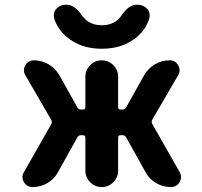

<svg xmlns="http://www.w3.org/2000/svg" viewBox="-20 -796 839 796"><path d="M334 -478.5Q334 -505.9 354 -525.9Q374 -545.9 401.9 -545.9Q429.7 -545.9 449.7 -525.9Q469.7 -505.9 469.7 -478.5V-351.6Q469.7 -341.8 479.5 -341.8H488.3Q498 -341.8 502.9 -350.6L577.1 -483.4Q593.8 -512.7 622.1 -529.3Q650.4 -545.9 683.6 -545.9Q707 -545.9 718.8 -525.4Q724.6 -514.6 724.6 -504.4Q724.6 -494.1 718.8 -484.4L611.3 -299.8Q606.4 -291 611.3 -282.2L724.6 -83Q730.5 -72.3 730.5 -61.5Q730.5 -51.8 724.6 -41Q711.9 -20.5 688.5 -20.5Q655.3 -20.5 627 -37.1Q598.6 -53.7 583 -83L502.9 -226.6Q498 -235.4 488.3 -235.4H479.5Q469.7 -235.4 469.7 -225.6V-87.9Q469.7 -60.5 449.7 -40.5Q429.7 -20.5 401.9 -20.5Q374 -20.5 354 -40.5Q334 -60.5 334 -87.9V-225.6Q334 -235.4 324.2 -235.4H315.4Q305.7 -235.4 300.8 -226.6L220.7 -83Q205.1 -53.7 176.8 -37.1Q148.4 -20.5 115.2 -20.5Q91.8 -20.5 79.1 -41Q73.2 -51.8 73.2 -62Q73.2 -72.3 79.1 -82L192.4 -281.2Q197.3 -290 192.4 -298.8L85 -484.4Q79.1 -494.1 79.1 -504.4Q79.1 -514.6 85 -525.4Q96.7 -545.9 120.1 -545.9Q153.3 -545.9 181.6 -529.3Q210 -512.7 226.6 -483.4L300.8 -350.6Q305.7 -341.8 315.4 -341.8H324.2Q334 -341.8 334 -351.6ZM204.1 -721.7Q203.1 -727.5 203.1 -733.4Q203.1 -748 213.9 -759.8Q229.5 -776.4 252 -776.4H256.8Q290 -776.4 322.3 -728.5Q329.1 -720.7 336.9 -712.9Q363.3 -691.4 402.3 -691.4Q441.4 -691.4 466.8 -712.9Q475.6 -720.7 481.4 -728.5Q512.7 -776.4 545.9 -776.4H550.8Q574.2 -776.4 589.8 -759.8Q600.6 -748 600.6 -733.4Q600.6 -727.5 599.6 -721.7Q585.9 -675.8 548.8 -643.6Q490.2 -593.8 401.9 -593.8Q313.5 -593.8 255.9 -643.6Q217.8 -675.8 204.1 -721.7Z"/></svg>

Font: Gen Jyuu GothicX Bold
Style: Bold
Weight: 700
Designer: Ryoko NISHIZUKA (kana &amp; ideographs); Paul D. Hunt (Latin, Greek &amp; Cyrillic); Wenlong ZHANG (bopomofo); Sandoll C
Version: Version 1.058.20140828